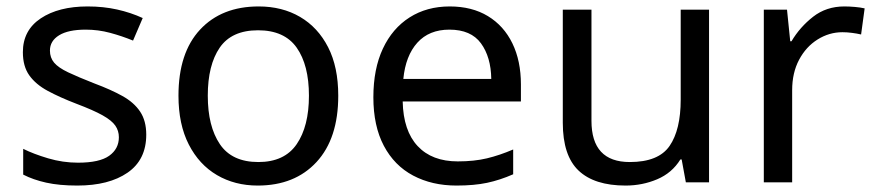

<svg xmlns="http://www.w3.org/2000/svg" viewBox="-20 -566 2719 596"><path d="M434 -148Q434 -70 376 -30Q318 10 220 10Q164 10 123.5 1Q83 -8 52 -24V-104Q84 -88 129.5 -74.5Q175 -61 222 -61Q289 -61 319 -82.5Q349 -104 349 -140Q349 -160 338 -176Q327 -192 298.5 -208Q270 -224 217 -244Q165 -264 128 -284Q91 -304 71 -332Q51 -360 51 -404Q51 -472 106.5 -509Q162 -546 252 -546Q301 -546 343.5 -536.5Q386 -527 423 -510L393 -440Q359 -454 322 -464Q285 -474 246 -474Q192 -474 163.5 -456.5Q135 -439 135 -409Q135 -387 148 -371.5Q161 -356 191.5 -341.5Q222 -327 273 -307Q324 -288 360 -268Q396 -248 415 -219.5Q434 -191 434 -148Z M1030 -269Q1030 -136 962.5 -63Q895 10 780 10Q709 10 653.5 -22.5Q598 -55 566 -117.5Q534 -180 534 -269Q534 -402 601 -474Q668 -546 783 -546Q856 -546 911.5 -513.5Q967 -481 998.5 -419.5Q1030 -358 1030 -269ZM625 -269Q625 -174 662.5 -118.5Q700 -63 782 -63Q863 -63 901 -118.5Q939 -174 939 -269Q939 -364 901 -418Q863 -472 781 -472Q699 -472 662 -418Q625 -364 625 -269Z M1376 -546Q1445 -546 1494.5 -516Q1544 -486 1570.5 -431.5Q1597 -377 1597 -304V-251H1230Q1232 -160 1276.5 -112.5Q1321 -65 1401 -65Q1452 -65 1491.5 -74.5Q1531 -84 1573 -102V-25Q1532 -7 1492 1.5Q1452 10 1397 10Q1321 10 1262.5 -21Q1204 -52 1171.5 -113.5Q1139 -175 1139 -264Q1139 -352 1168.5 -415Q1198 -478 1251.5 -512Q1305 -546 1376 -546ZM1375 -474Q1312 -474 1275.5 -433.5Q1239 -393 1232 -321H1505Q1504 -389 1473 -431.5Q1442 -474 1375 -474Z M2181 -536V0H2109L2096 -71H2092Q2066 -29 2020 -9.5Q1974 10 1922 10Q1825 10 1776 -36.5Q1727 -83 1727 -185V-536H1816V-191Q1816 -63 1935 -63Q2024 -63 2058.5 -113Q2093 -163 2093 -257V-536Z M2601 -546Q2616 -546 2633.5 -544.5Q2651 -543 2664 -540L2653 -459Q2640 -462 2624.5 -464Q2609 -466 2595 -466Q2554 -466 2518 -443.5Q2482 -421 2460.5 -380.5Q2439 -340 2439 -286V0H2351V-536H2423L2433 -438H2437Q2463 -482 2504 -514Q2545 -546 2601 -546Z"/></svg>

Font: Noto Sans Manichaean
Style: Regular
Weight: 400
Designer: Monotype Design Team
Foundry: Monotype Imaging Inc.
Version: Version 2.005; ttfautohint (v1.8.4.7-5d5b)